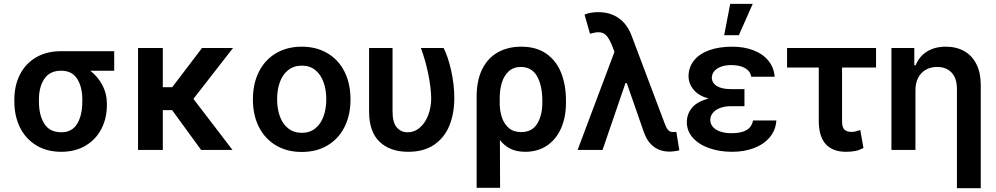

<svg xmlns="http://www.w3.org/2000/svg" viewBox="-20 -780 5183 999"><path d="M297.9 -513.7H574.2V-412.1H449.7Q488.8 -381.8 512.5 -337.4Q536.1 -293 536.1 -242.2V-232.4Q536.1 -165 507.8 -109.9Q479.5 -54.7 425.8 -22.5Q372.1 9.8 298.8 9.8Q223.1 9.8 168 -24.2Q112.8 -58.1 83.7 -117.4Q54.7 -176.8 54.7 -251V-262.7Q54.7 -334.5 83.5 -391.6Q112.3 -448.7 167.2 -481.2Q222.2 -513.7 297.9 -513.7ZM298.8 -91.8Q355 -91.8 381.6 -136Q408.2 -180.2 408.2 -251V-262.7Q408.2 -328.1 381.3 -370.1Q354.5 -412.1 297.9 -412.1Q239.3 -412.1 210.9 -370.1Q182.6 -328.1 182.6 -262.7V-251Q182.6 -180.2 210.7 -136Q238.8 -91.8 298.8 -91.8Z M827.1 -326.2H876L1031.2 -530.3H1192.4L986.3 -265.6L1189.5 0H1026.4L875.5 -207H827.1V0H698.2V-530.3H827.1Z M1295.9 -262.7Q1295.9 -344.7 1327.1 -406.7Q1358.4 -468.8 1416 -502.9Q1473.6 -537.1 1549.8 -537.1Q1626.5 -537.1 1684.1 -502.9Q1741.7 -468.8 1772.7 -406.7Q1803.7 -344.7 1803.7 -262.7Q1803.7 -181.2 1772.5 -119.1Q1741.2 -57.1 1683.8 -23.2Q1626.5 10.7 1549.8 10.7Q1473.6 10.7 1416 -23.4Q1358.4 -57.6 1327.1 -119.4Q1295.9 -181.2 1295.9 -262.7ZM1677.7 -263.7Q1677.7 -313 1663.3 -352.8Q1648.9 -392.6 1620.4 -415.5Q1591.8 -438.5 1550.8 -438.5Q1508.8 -438.5 1479.7 -415.5Q1450.7 -392.6 1436.3 -353Q1421.9 -313.5 1421.9 -263.7Q1421.9 -213.9 1436.3 -174.3Q1450.7 -134.8 1479.7 -111.8Q1508.8 -88.9 1550.8 -88.9Q1591.8 -88.9 1620.4 -111.8Q1648.9 -134.8 1663.3 -174.3Q1677.7 -213.9 1677.7 -263.7Z M2022.5 -530.3V-199.2Q2022.5 -142.6 2044.4 -117.2Q2066.4 -91.8 2100.6 -91.8Q2136.7 -91.8 2164.8 -116.2Q2192.9 -140.6 2208.3 -181.6Q2223.6 -222.7 2223.6 -269.5Q2222.2 -329.1 2207.5 -398.9Q2192.9 -468.8 2169.9 -530.3H2288.1Q2311.5 -484.9 2327.6 -412.4Q2343.8 -339.8 2343.8 -269.5Q2343.8 -189.9 2318.4 -127Q2293 -64 2239.3 -27.1Q2185.5 9.8 2104.5 9.8Q2009.3 9.8 1954.8 -42.5Q1900.4 -94.7 1900.4 -200.2V-530.3Z M2692.4 -537.1Q2770.5 -537.1 2822.5 -500.7Q2874.5 -464.4 2899.7 -401.1Q2924.8 -337.9 2924.8 -255.9V-246.1Q2924.8 -169.9 2899.2 -112.1Q2873.5 -54.2 2825.7 -22.2Q2777.8 9.8 2712.9 9.8Q2668.9 9.8 2636.7 -5.6Q2604.5 -21 2581.1 -51.3L2582 197.3H2460V-277.3Q2460 -361.3 2488.8 -419.7Q2517.6 -478 2570.1 -507.6Q2622.6 -537.1 2692.4 -537.1ZM2580.1 -236.3Q2581.1 -200.2 2592 -167.7Q2603 -135.3 2627.4 -114Q2651.9 -92.8 2691.4 -92.8Q2748.5 -92.8 2775.1 -136.2Q2801.8 -179.7 2801.8 -246.1V-255.9Q2801.8 -334.5 2774.4 -383.1Q2747.1 -431.6 2689.5 -431.6Q2651.9 -431.6 2627.2 -409.2Q2602.5 -386.7 2591.3 -350.1Q2580.1 -313.5 2580.1 -269.5Z M3332 -86.9 3241.2 -347.7H3234.4L3115.2 0H2985.4L3177.2 -510.3L3163.1 -546.9Q3147.9 -582.5 3132.8 -597.4Q3117.7 -612.3 3093.8 -612.3Q3078.1 -612.3 3049.8 -604.5L3021.5 -704.1Q3051.8 -716.8 3092.8 -716.8Q3155.8 -716.8 3200.4 -684.8Q3245.1 -652.8 3267.6 -590.8L3436.5 -142.6Q3443.8 -123.5 3449.2 -113.5Q3454.6 -103.5 3462.6 -98.1Q3470.7 -92.8 3483.4 -92.8L3499 -93.8L3514.6 2Q3504.4 4.9 3489.7 6.8Q3475.1 8.8 3462.9 8.8Q3417 8.8 3383.3 -15.6Q3349.6 -40 3332 -86.9Z M3667 -267.1Q3613.8 -282.2 3588.4 -313.7Q3563 -345.2 3562.5 -382.8Q3563 -431.2 3591.6 -466.1Q3620.1 -501 3671.1 -519Q3722.2 -537.1 3789.1 -537.1Q3851.1 -537.1 3899.9 -518.6Q3948.7 -500 3977.8 -464.6Q4006.8 -429.2 4010.7 -380.9H3888.7Q3883.8 -410.2 3856.2 -425.8Q3828.6 -441.4 3784.2 -441.4Q3753.4 -441.4 3730.7 -432.6Q3708 -423.8 3696 -409.2Q3684.1 -394.5 3683.6 -376Q3684.6 -348.1 3710 -332.3Q3735.4 -316.4 3782.2 -316.4H3853.5V-227.5H3782.2Q3752.9 -227.5 3728.5 -218.8Q3704.1 -210 3689.9 -193.6Q3675.8 -177.2 3675.8 -155.3Q3675.8 -135.7 3689 -120.1Q3702.1 -104.5 3727.3 -95.7Q3752.4 -86.9 3786.1 -86.9Q3837.4 -86.9 3864.5 -103.3Q3891.6 -119.6 3898.4 -153.3H4019.5Q4016.1 -102.5 3985.1 -65.7Q3954.1 -28.8 3903.1 -9.5Q3852.1 9.8 3790 9.8Q3723.1 9.8 3669.4 -9.3Q3615.7 -28.3 3584.7 -63.5Q3553.7 -98.6 3553.7 -144.5Q3553.7 -187 3581.1 -219.7Q3608.4 -252.4 3667 -267.1ZM3779.3 -759.8H3896.5L3824.2 -596.7H3748Z M4538.1 -428.7H4361.3V-149.4Q4361.3 -116.7 4374 -105.2Q4386.7 -93.8 4409.2 -93.8Q4422.9 -93.8 4432.4 -96.2Q4441.9 -98.6 4456.1 -103.5L4472.7 -9.8Q4450.7 1.5 4430.2 5.6Q4409.7 9.8 4381.8 9.8Q4312.5 9.8 4276.4 -30Q4240.2 -69.8 4240.2 -151.4V-428.7H4075.2V-530.3H4538.1Z M4743.2 0H4618.2V-530.3H4737.3V-440.4H4744.1Q4762.7 -486.3 4803 -511.7Q4843.3 -537.1 4901.4 -537.1Q4956.5 -537.1 4997.6 -513.7Q5038.6 -490.2 5060.8 -445.3Q5083 -400.4 5083 -337.9V199.2H4959V-318.4Q4959 -372.1 4931.6 -401.9Q4904.3 -431.6 4855.5 -431.6Q4822.8 -431.6 4797.1 -417.2Q4771.5 -402.8 4757.3 -375.5Q4743.2 -348.1 4743.2 -310.5Z"/></svg>

Font: Pretendard SemiBold
Style: Regular
Weight: 600
Designer: Base glyphs from Inter by Rasmus Andersson; Hangeul glyphs from Noto Sans CJK(Source Han Sans) by Jang Soo-young and Kan
Foundry: Kil Hyung-jin
Version: Version 1.309